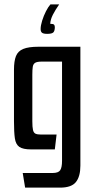

<svg xmlns="http://www.w3.org/2000/svg" viewBox="-20 -684 436 879"><path d="M95 175 84 108H221Q247 108 255.5 95.5Q264 83 264 52V-402H172Q150 -402 141 -396.5Q132 -391 130 -378Q128 -365 128 -342V-129Q128 -102 131 -89Q134 -76 142.5 -72Q151 -68 168 -68H239L231 0H123Q85 0 68.5 -11.5Q52 -23 48 -51Q44 -79 44 -129V-365Q44 -404 53 -427Q62 -450 86.5 -460Q111 -470 156 -470H348V74Q348 124 327.5 149.5Q307 175 255 175ZM196 -529Q179 -529 172.5 -534Q166 -539 166 -551Q166 -567 173 -589.5Q180 -612 190.5 -632.5Q201 -653 211 -664H251Q233 -638 222 -616.5Q211 -595 210 -575Q224 -575 227.5 -571Q231 -567 231 -560Q231 -543 224.5 -536Q218 -529 196 -529Z"/></svg>

Font: Smooch Sans Thin SemiBold
Style: Regular
Weight: 600
Version: Version 1.010